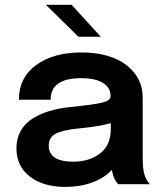

<svg xmlns="http://www.w3.org/2000/svg" viewBox="-20 -755 661 787"><path d="M393.1 -604.5H301.3L168 -735.4H273.4ZM248 11.2Q157.7 11.2 102.5 -31.2Q47.4 -73.7 47.4 -147.5Q47.4 -187 64.5 -217.8Q81.5 -248.5 112.5 -268.3Q143.6 -288.1 182.4 -299.8Q221.2 -311.5 269.5 -316.4Q366.7 -326.2 399.9 -334.5Q433.1 -342.8 433.1 -360.4V-361.3Q433.1 -396.5 401.6 -415.5Q370.1 -434.6 312.5 -434.6Q187.5 -434.6 187.5 -346.2H57.6Q57.6 -437.5 128.7 -488.8Q199.7 -540 313.5 -540Q383.8 -540 439.5 -520Q495.1 -500 530 -457Q564.9 -414.1 564.9 -354V-111.8Q564.9 -64.9 571.3 -42Q578.6 -16.1 594.7 0H464.4Q452.1 -12.2 443.4 -37.6Q440.9 -44.9 438 -58.6Q408.7 -25.9 358.6 -7.3Q308.6 11.2 248 11.2ZM279.8 -92.3Q346.2 -92.3 390.1 -126Q434.1 -159.7 434.1 -225.1V-250Q381.8 -235.8 297.9 -228Q235.8 -221.7 207.8 -206.5Q179.7 -191.4 179.7 -158.7Q179.7 -92.3 279.8 -92.3Z"/></svg>

Font: Epilogue SemiBold
Style: Regular
Weight: 600
Designer: Tyler Finck
Foundry: Etcetera Type Co
Version: Version 2.112